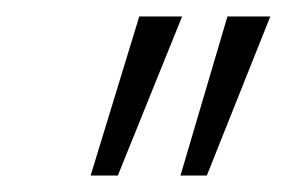

<svg xmlns="http://www.w3.org/2000/svg" viewBox="-20 -775 348 233"><path d="M199 -562 256 -755H308L231 -562ZM90 -562 149 -755H201L123 -562Z"/></svg>

Font: DM Sans ExtraLight
Style: Italic
Weight: 250
Italic angle: -10°
Designer: Colophon Foundry, Jonny Pinhorn
Foundry: Colophon Foundry
Version: Version 4.004;gftools[0.9.30]